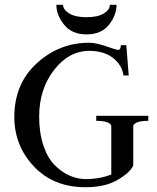

<svg xmlns="http://www.w3.org/2000/svg" viewBox="-20 -774 657 804"><path d="M342 -630Q281 -630 248.5 -670.5Q216 -711 216 -754H244Q244 -734 269.5 -718Q295 -702 342 -702Q389 -702 414.5 -717.5Q440 -733 440 -754H468Q468 -710 436 -670Q404 -630 342 -630ZM354 -561Q268 -561 206 -480.5Q144 -400 144 -286Q144 -217 162 -164Q180 -111 210 -81.5Q240 -52 273 -38Q306 -24 340 -24Q396 -24 446 -43V-248Q437 -268 383 -268V-289H601V-268Q547 -268 538 -248V-80Q521 -48 469.5 -19Q418 10 338 10Q204 10 122 -77Q40 -164 40 -284Q40 -423 134 -509Q228 -595 353 -595Q382 -595 425 -580Q468 -565 474 -565Q486 -565 486 -585H509L519 -458H497Q491 -502 453 -531.5Q415 -561 354 -561Z"/></svg>

Font: Judson
Style: Regular
Weight: 400
Version: Version 20110429